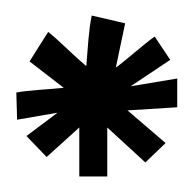

<svg xmlns="http://www.w3.org/2000/svg" viewBox="-20 -650 248 247"><path d="M40 -448 82 -486V-423H118V-486L167 -441L193 -466L144 -508L208 -512V-549L148 -539L199 -573L179 -603C166 -594 144 -574 129 -563L141 -620L98 -630C94 -611 93 -588 91 -565C73 -580 57 -597 42 -609L18 -571L62 -537C42 -535 17 -534 1 -531L2 -496L54 -505L14 -475Z"/></svg>

Font: Marck Script
Style: Regular
Weight: 400
Designer: Denis Masharov, Marck Fogel
Foundry: Denis Masharov
Version: Version 1.002